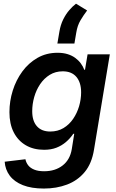

<svg xmlns="http://www.w3.org/2000/svg" viewBox="-20 -830 644 1062"><path d="M222.7 212.9Q153.8 212.9 106.4 194.1Q59.1 175.3 33.9 141.6Q8.8 107.9 5.9 64.5L120.6 50.8Q124.5 69.8 136.2 84.7Q147.9 99.6 169.7 108.4Q191.4 117.2 224.1 117.2Q285.2 117.2 326.2 85.4Q367.2 53.7 377 -4.9L390.6 -90.3L385.3 -89.8Q367.7 -64 344.5 -44.2Q321.3 -24.4 291.7 -12.9Q262.2 -1.5 223.6 -1.5Q165.5 -1.5 122.6 -26.6Q79.6 -51.8 55.9 -98.1Q32.2 -144.5 32.2 -209.5Q32.2 -270.5 50.5 -328.9Q68.8 -387.2 103.5 -434.6Q138.2 -481.9 187.5 -510Q236.8 -538.1 298.3 -538.1Q329.6 -538.1 354 -530.5Q378.4 -522.9 396.5 -509.5Q414.6 -496.1 427 -479.2Q439.5 -462.4 446.3 -443.8L450.2 -444.3L464.4 -529.3H587.4L500 -2.4Q487.8 74.2 448.5 121.6Q409.2 168.9 350.8 190.9Q292.5 212.9 222.7 212.9ZM257.8 -102.5Q299.3 -102.5 331.1 -121.6Q362.8 -140.6 384.5 -172.4Q406.2 -204.1 417.5 -242.4Q428.7 -280.8 428.7 -319.3Q428.7 -373.5 402.6 -404.5Q376.5 -435.5 327.1 -435.5Q286.6 -435.5 255.1 -416Q223.6 -396.5 201.9 -364.3Q180.2 -332 169.2 -293Q158.2 -253.9 158.2 -214.8Q158.2 -161.1 184.1 -131.8Q210 -102.5 257.8 -102.5ZM297.4 -589.4 308.6 -655.3Q314.9 -692.9 329.6 -722.4Q344.2 -752 363.3 -773.9Q382.3 -795.9 400.4 -809.6L461.9 -772Q442.4 -746.6 425.3 -717.8Q408.2 -689 401.9 -649.9L391.6 -589.4Z"/></svg>

Font: Inter 24pt SemiBold
Style: Italic
Weight: 600
Italic angle: -9.3988°
Designer: Rasmus Andersson
Foundry: rsms
Version: Version 4.001;git-66647c0bb